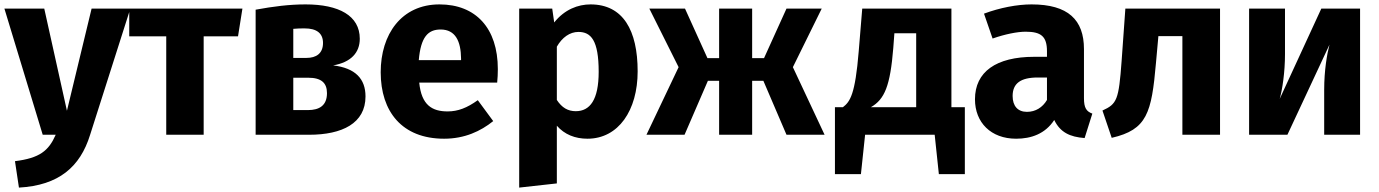

<svg xmlns="http://www.w3.org/2000/svg" viewBox="-26 -612 6262 872"><path d="M566 -573H390L278 -109L175 -573H-6L168 0H227C195 73 154 106 42 120L60 240C241 230 338 146 383 1Z M1075 -573H561V-447H729V0H899V-447H1055Z M1487 -315C1568 -329 1608 -373 1608 -436C1608 -541 1513 -592 1362 -592C1288 -592 1217 -583 1135 -568V0H1378C1528 0 1634 -52 1634 -174C1634 -254 1588 -303 1487 -315ZM1358 -483C1412 -483 1441 -461 1441 -417C1441 -369 1410 -349 1366 -349H1306V-481C1325 -483 1340 -483 1358 -483ZM1372 -112H1306V-259H1374C1434 -259 1459 -235 1459 -189C1459 -133 1425 -112 1372 -112Z M2235 -298C2235 -484 2135 -592 1970 -592C1797 -592 1703 -456 1703 -284C1703 -105 1800 18 1991 18C2084 18 2157 -16 2214 -62L2144 -157C2095 -122 2054 -106 2007 -106C1937 -106 1888 -134 1878 -237H2232C2234 -254 2235 -280 2235 -298ZM2068 -339H1876C1885 -443 1917 -478 1975 -478C2043 -478 2067 -424 2068 -347Z M2656 -592C2599 -592 2538 -569 2491 -510L2482 -573H2332V240L2503 221V-41C2538 -1 2586 18 2642 18C2783 18 2870 -111 2870 -288C2870 -474 2804 -592 2656 -592ZM2589 -107C2553 -107 2526 -123 2503 -158V-400C2527 -442 2562 -467 2601 -467C2658 -467 2693 -429 2693 -286C2693 -158 2653 -107 2589 -107Z M3706 -573H3546L3444 -348H3390V-573H3240V-348H3187L3085 -573H2923L3056 -307L2910 0H3083L3189 -245H3240V0H3390V-245H3441L3546 0H3719L3575 -307Z M4295 -125V-573H3890L3874 -379C3858 -183 3835 -150 3802 -125H3766V179H3884L3903 0H4219L4238 179H4356V-125ZM4135 -125H3929C3992 -161 4017 -222 4031 -394L4036 -461H4135Z M4897 -166V-389C4897 -522 4825 -592 4659 -592C4594 -592 4515 -577 4443 -550L4482 -437C4539 -457 4595 -468 4632 -468C4702 -468 4729 -447 4729 -379V-354H4671C4498 -354 4402 -286 4402 -161C4402 -56 4474 18 4589 18C4657 18 4721 -4 4762 -67C4789 -11 4833 10 4900 15L4935 -96C4908 -106 4897 -122 4897 -166ZM4638 -104C4596 -104 4573 -131 4573 -176C4573 -233 4609 -260 4687 -260H4729V-158C4709 -124 4677 -104 4638 -104Z M5085 -573 5068 -335C5055 -158 5047 -140 4981 -110L5023 14C5184 -23 5204 -99 5224 -326L5235 -448H5344V0H5515V-573Z M6151 -573H5975L5786 -163C5798 -205 5810 -284 5810 -366V-573H5647V0H5821L6012 -409C6001 -367 5988 -293 5988 -204V0H6151Z"/></svg>

Font: Glow Sans SC Normal ExtraBold
Style: Regular
Weight: 800
Designer: Ryoko NISHIZUKA (kana, bopomofo & ideographs); Paul D. Hunt (Latin, Greek & Cyrillic); Sandoll Communications, Soo-young
Version: Version 0.93